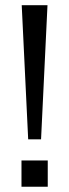

<svg xmlns="http://www.w3.org/2000/svg" viewBox="-20 -711 264 731"><path d="M87.3 -180.4H136.3L160.8 -691.2H62.7ZM61.8 0H161.8V-100H61.8Z"/></svg>

Font: LL Pando Sans
Style: Regular
Weight: 400
Designer: Joshua Smith
Foundry: Joshua Smith
Version: Version 1.000;Glyphs 3.2.1 (3258)